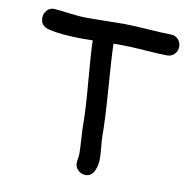

<svg xmlns="http://www.w3.org/2000/svg" viewBox="-82 -820 879 903"><g transform="rotate(10 357.0 -368.0)"><path d="M665 -616.7Q628.9 -616.7 553.7 -622.6Q480.5 -627.9 442.4 -627.4H407.7Q409.2 -560.1 420.9 -408.7Q431.6 -267.6 431.6 -189.5Q431.6 -172.4 435.1 -137.7Q438.5 -103 438.5 -85.4Q438.5 -52.2 427.7 -28.3Q414.1 3.9 385.3 3.9Q365.7 3.9 350.1 -9.8Q334.5 -23.4 334.5 -44.9Q334.5 -52.2 336.9 -66.9Q339.4 -81.5 339.4 -88.9Q339.4 -112.8 336.2 -160.6Q333 -208.5 333 -232.9Q333 -302.7 321.8 -429.2Q310.1 -565.9 308.6 -625.5L264.2 -625Q157.2 -625 96.2 -640.6Q56.6 -650.9 56.6 -689Q56.6 -709 69.3 -724.1Q84 -741.2 106.9 -739.7Q124 -738.8 185.1 -731Q233.9 -725.1 264.2 -725.1Q293.5 -725.1 353 -726.3Q412.6 -727.5 441.9 -727.5Q479.5 -727.5 553.5 -722.2Q627.4 -716.8 665 -716.8Q686 -716.8 700.2 -702.4Q714.4 -688 714.4 -666.5Q714.4 -645.5 700.2 -631.1Q686 -616.7 665 -616.7Z"/></g></svg>

Font: Candra Sangkala
Style: Regular
Weight: 400
Designer: R.S. Wihananto
Foundry: R.S. Wihananto
Version: Version 2.0.1